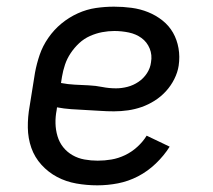

<svg xmlns="http://www.w3.org/2000/svg" viewBox="-20 -548 640 576"><path d="M272 8Q240 8 209 2.5Q178 -3 151.5 -17Q125 -31 104.5 -53.5Q84 -76 74 -104.5Q64 -133 63.5 -165Q63 -197 69 -230L85 -330Q90 -357 99 -383.5Q108 -410 125 -434.5Q142 -459 164.5 -477.5Q187 -496 213.5 -508Q240 -520 267.5 -524Q295 -528 322 -528Q349 -528 375 -524.5Q401 -521 424.5 -511.5Q448 -502 467.5 -486.5Q487 -471 499 -450Q511 -429 515.5 -403.5Q520 -378 516 -351Q513 -331 503 -311Q493 -291 478 -274.5Q463 -258 444 -246Q425 -234 405 -227Q385 -220 364 -217Q343 -214 322 -214Q301 -214 279.5 -215.5Q258 -217 236.5 -218Q215 -219 193.5 -220.5Q172 -222 151 -226L150 -218Q146 -198 146.5 -178Q147 -158 152.5 -139.5Q158 -121 169.5 -106.5Q181 -92 197.5 -82.5Q214 -73 233.5 -69.5Q253 -66 273 -66Q294 -66 314.5 -69.5Q335 -73 355 -82.5Q375 -92 392 -107.5Q409 -123 420 -141L489 -108Q472 -81 447.5 -57.5Q423 -34 394 -19Q365 -4 334 2Q303 8 272 8ZM328 -283Q345 -283 362.5 -287.5Q380 -292 395.5 -302.5Q411 -313 421 -328.5Q431 -344 433 -361Q437 -383 429 -402.5Q421 -422 404.5 -434Q388 -446 366.5 -450.5Q345 -455 323 -455Q305 -455 286.5 -451.5Q268 -448 250 -440Q232 -432 217.5 -418.5Q203 -405 192 -388.5Q181 -372 175 -354Q169 -336 166 -318L163 -299Q184 -295 204.5 -294Q225 -293 246 -292Q267 -291 287 -287Q307 -283 328 -283Z"/></svg>

Font: Iosevka Plex Etoile
Style: Italic
Weight: 400
Italic angle: -9°
Designer: Belleve Invis
Foundry: Belleve Invis
Version: Version 25.1.1; ttfautohint (v1.8.4)